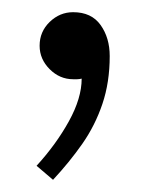

<svg xmlns="http://www.w3.org/2000/svg" viewBox="-20 -120 235 315"><path d="M100 -100Q130 -100 145 -79Q160 -58 160 -28Q160 15 148 50.5Q136 86 115 116Q94 146 67 175L40 152Q72 117 93 79Q114 41 114 9Q110 10 106.5 10Q103 10 100 10Q78 10 61.5 -6.5Q45 -23 45 -45Q45 -68 61.5 -84Q78 -100 100 -100Z"/></svg>

Font: Brygada 1918
Style: Regular
Weight: 400
Designer: Mateusz Machalski | Borys Kosmynka | Przemek Hoffer
Foundry: NIEPODLEGLA 2018
Version: Version 3.006